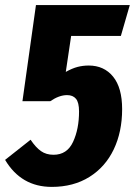

<svg xmlns="http://www.w3.org/2000/svg" viewBox="-41 -715 529 753"><path d="M-21 -88 79 -167Q99 -137 119.5 -122.5Q140 -108 169 -108Q222 -108 245.5 -158.5Q269 -209 269 -278Q269 -313 257 -327.5Q245 -342 222 -342Q191 -342 156 -318H47L100 -695H468L433 -574H238L217 -433Q242 -447 263 -452.5Q284 -458 307 -458Q367 -458 402.5 -414.5Q438 -371 438 -287Q438 -198 405 -129Q372 -60 309.5 -21Q247 18 162 18Q42 18 -21 -88Z"/></svg>

Font: Fira Sans Extra Condensed ExtraBold
Style: Italic
Weight: 800
Width: 3
Italic angle: -8°
Designer: Carrois Corporate & Edenspiekermann AG
Foundry: Carrois Corporate GbR & Edenspiekermann AG
Version: Version 4.203